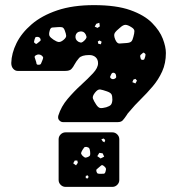

<svg xmlns="http://www.w3.org/2000/svg" viewBox="-20 -730 693 750"><path d="M226 -253Q219 -253 213 -258.5Q207 -264 207 -271Q207 -276 208 -279Q219 -314 244 -343.5Q269 -373 296.5 -398Q324 -423 343.5 -444Q363 -465 363 -483Q363 -498 353.5 -506.5Q344 -515 329 -515Q299 -515 288.5 -503Q278 -491 271 -478Q266 -468 259 -460.5Q252 -453 235 -453H49Q39 -453 31.5 -461.5Q24 -470 24 -484Q25 -522 44.5 -561.5Q64 -601 103.5 -635Q143 -669 203.5 -689.5Q264 -710 347 -710Q434 -710 489 -690.5Q544 -671 574 -640.5Q604 -610 616 -578.5Q628 -547 628 -523Q628 -483 613.5 -451Q599 -419 576.5 -392.5Q554 -366 530 -342.5Q506 -319 487 -296Q484 -292 481 -289Q478 -286 476 -282Q466 -267 459.5 -260Q453 -253 440 -253ZM368 -641 356 -637 350 -626 361 -621 370 -627ZM493 -624Q479 -633 470 -633Q461 -633 449 -622Q434 -610 428.5 -601.5Q423 -593 430 -576Q437 -559 447.5 -560Q458 -561 475 -562Q488 -563 493 -568Q498 -573 501 -586Q505 -600 505 -608.5Q505 -617 493 -624ZM233 -611Q229 -622 222.5 -623.5Q216 -625 205 -624Q192 -623 184.5 -622.5Q177 -622 174 -610Q170 -596 173.5 -589.5Q177 -583 189 -575Q201 -567 209 -566Q217 -565 228 -574Q239 -583 238.5 -590.5Q238 -598 233 -611ZM315 -595Q308 -609 293 -607Q278 -605 275 -590Q273 -575 286 -567Q294 -563 298.5 -564Q303 -565 310 -572Q316 -578 317.5 -582.5Q319 -587 315 -595ZM138 -578Q135 -586 125 -586Q119 -586 118 -583.5Q117 -581 115 -576Q114 -570 113 -567Q112 -564 117 -561Q121 -557 124 -559.5Q127 -562 131 -565Q135 -568 137.5 -570.5Q140 -573 138 -578ZM369 -572 362 -568 364 -559 374 -557 377 -567ZM545 -522Q541 -526 538.5 -523.5Q536 -521 532 -518Q526 -514 528 -508Q529 -502 530.5 -499Q532 -496 537 -496Q543 -496 544 -499.5Q545 -503 547 -508Q548 -513 548.5 -516Q549 -519 545 -522ZM143 -513Q132 -521 120 -514Q114 -510 115.5 -506Q117 -502 119 -495Q122 -487 122.5 -482Q123 -477 130 -477Q138 -477 140 -481Q142 -485 145 -493Q148 -500 148.5 -504Q149 -508 143 -513ZM423 -446Q417 -446 414 -439Q412 -434 410.5 -431Q409 -428 413 -424Q420 -418 429 -423Q434 -426 434 -429Q434 -432 433 -437Q431 -445 423 -446ZM509 -422 501 -419 497 -409 509 -404 515 -415ZM398 -373Q381 -379 371.5 -380.5Q362 -382 351 -368Q340 -354 343 -345Q346 -336 356 -321Q364 -309 372 -308Q380 -307 395 -311Q408 -315 413 -320.5Q418 -326 419 -340Q419 -355 415.5 -361.5Q412 -368 398 -373ZM236 0Q225 0 217 -8Q209 -16 209 -27V-186Q209 -197 217 -205Q225 -213 236 -213H419Q430 -213 438 -205Q446 -197 446 -186V-27Q446 -16 438 -8Q430 0 419 0ZM385 -189 376 -186 381 -178 388 -174 391 -183ZM332 -138Q331 -146 329 -150Q327 -154 319 -156Q311 -157 308.5 -153.5Q306 -150 302 -144Q298 -137 297 -133Q296 -129 301 -123Q307 -117 311 -115Q315 -113 324 -117Q331 -120 332 -124.5Q333 -129 332 -138ZM381 -131 368 -133 360 -120 373 -111 387 -118ZM282 -103H272L266 -92L277 -84L284 -94ZM385 -82Q379 -87 375 -83.5Q371 -80 365 -75Q360 -71 357.5 -68.5Q355 -66 357 -59Q359 -53 362.5 -52Q366 -51 373 -51Q381 -51 385.5 -51.5Q390 -52 392 -59Q395 -68 393.5 -72.5Q392 -77 385 -82ZM323 -45 315 -43V-34L323 -33L326 -39Z"/></svg>

Font: Rubik Moonrocks
Style: Regular
Weight: 400
Designer: Hubert and Fischer, NaN
Foundry: Hubert and Fischer, NaN
Version: Version 2.200